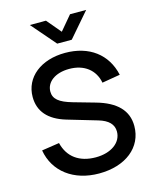

<svg xmlns="http://www.w3.org/2000/svg" viewBox="-138 -1041 921 1148"><g transform="rotate(-15 322.0 -467.5)"><path d="M159.5 -950 289 -800H379L508.5 -950H408.5L334 -861.5L259.5 -950ZM331 15C496 15 607 -73.5 607 -205.5C607 -301 545 -365 420 -400L288 -437.5C207.5 -460.5 175 -487.5 175 -533.5C175 -592 231 -635.5 318.5 -635.5C410.5 -635.5 474.5 -586.5 490 -504.5L602 -523.5C572.5 -656.5 468.5 -734.5 319.5 -734.5C170 -734.5 64.5 -651.5 64.5 -529.5C64.5 -440 118 -379 223 -347.5L407.5 -293C468.5 -275 498 -244.5 498 -200C498 -131.5 431.5 -83.5 337 -83.5C235.5 -83.5 167.5 -132.5 145.5 -223L36.5 -206.5C59.5 -71 174 15 331 15Z"/></g></svg>

Font: Vela Sans SemBd
Style: Regular
Weight: 600
Designer: Principal design: Mikhail Sharanda - project Manrope.
Design modification: Ravid Balaliev
Foundry: Mikhail Sharanda
Version: Version 1.001